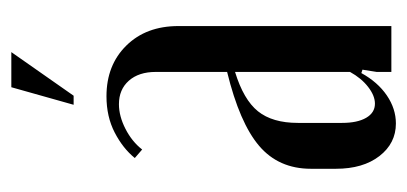

<svg xmlns="http://www.w3.org/2000/svg" viewBox="-210 -501 719 339"><g transform="rotate(-90 149.5 -331.5)"><path d="M21 -142Q21 -199 61.5 -233.5Q102 -268 192 -290V-416Q192 -446 176.5 -463.5Q161 -481 135 -481Q114 -481 91.5 -469.5Q69 -458 55 -440L40 -453Q57 -474 85 -488.5Q113 -503 149 -503Q204 -503 238.5 -468Q273 -433 273 -376V0H192V-26L196 -51L190 -53Q174 -24 150.5 -8Q127 8 101 8Q66 8 43.5 -21Q21 -50 21 -98ZM136 -29Q150 -29 165.5 -41Q181 -53 192 -73V-276Q143 -261 122.5 -235.5Q102 -210 102 -165V-87Q102 -60 111 -44.5Q120 -29 136 -29ZM134 -561 165 -671H227L150 -561Z"/></g></svg>

Font: Moniqa SemBd Narrow Heading
Style: Regular
Weight: 600
Width: 4
Designer: Rajesh Rajput
Foundry: Rajesh Rajput
Version: Version 1.000